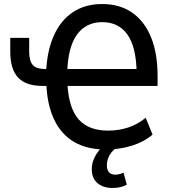

<svg xmlns="http://www.w3.org/2000/svg" viewBox="-20 -734 872 954"><path d="M506 9Q414 9 349.5 -28Q285 -65 249.5 -139Q214 -213 210 -321L223 -307H192Q109 -307 70 -348.5Q31 -390 31 -478V-546H125V-477Q125 -432 142.5 -411.5Q160 -391 206 -391H230L209 -372Q213 -480 247.5 -557Q282 -634 343 -674Q404 -714 488 -714Q574 -714 635.5 -672Q697 -630 730 -550Q763 -470 763 -355V-307H304L315 -316Q322 -195 371.5 -140Q421 -85 517 -85Q570 -85 617 -100.5Q664 -116 704 -149L738 -65Q694 -28 633 -9.5Q572 9 506 9ZM488 -624Q407 -624 362 -561.5Q317 -499 314 -371L303 -391H674L659 -372Q657 -501 613 -562.5Q569 -624 488 -624ZM539 200Q492 200 464 175.5Q436 151 436 107Q436 67 460 30Q484 -7 524 -34L559 0Q544 10 533 24Q522 38 516.5 54Q511 70 511 87Q511 111 522 122.5Q533 134 553 134Q561 134 572 131.5Q583 129 594 124L610 184Q592 193 575 196.5Q558 200 539 200Z"/></svg>

Font: Nunito Sans 7pt Condensed SemiBold
Style: Regular
Weight: 600
Width: 3
Designer: Vernon Adams
Foundry: Vernon Adams
Version: Version 3.101;gftools[0.9.27]